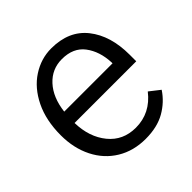

<svg xmlns="http://www.w3.org/2000/svg" viewBox="-147 -664 801 801"><g transform="rotate(-45 253.5 -263.0)"><path d="M34 -251Q34 -339 65.5 -403.5Q97 -468 149.5 -502Q202 -536 262 -536Q366 -536 420.5 -467Q475 -398 475 -286V-247H111Q113 -162 158 -107Q203 -52 278 -52Q364 -52 420 -124L466 -88Q437 -44 390 -17Q343 10 274 10Q203 10 148.5 -23Q94 -56 64 -115.5Q34 -175 34 -251ZM114 -311H399V-317Q396 -384 362.5 -428.5Q329 -473 262 -473Q203 -473 163 -429.5Q123 -386 114 -311Z"/></g></svg>

Font: Freesentation 4 Regular
Style: Regular
Weight: 400
Designer: glyphs from Roboto by Christian Robertson / Hangul glyphs from Noto Sans CJK(Source Han Sans) by Jang Soo-young and Kang
Foundry: PT&
Version: Version 2.001